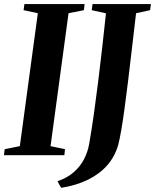

<svg xmlns="http://www.w3.org/2000/svg" viewBox="-34 -763 762 944"><path d="M-14.5 0 -11 -29.5 63.5 -44.5 152 -698 82 -713 86 -743H382L378.5 -713L303 -698L214.5 -44.5L285.5 -29.5L282.5 0ZM266.5 160.5 248.5 128Q296 112 328.2 84Q360.5 56 379.2 19.5Q398 -17 404.5 -56Q416.5 -123.5 427.5 -202Q438.5 -280.5 449 -364.5Q459.5 -448.5 469 -533.2Q478.5 -618 487 -697.5L417 -713L421 -743H708L704 -713L635 -698Q624 -605.5 614.2 -521Q604.5 -436.5 595.5 -362.8Q586.5 -289 578.2 -228.5Q570 -168 562.2 -123.2Q554.5 -78.5 547.5 -51.5Q531.5 5.5 494 48.8Q456.5 92 399.2 120.2Q342 148.5 266.5 160.5Z"/></svg>

Font: Merriweather 96pt
Style: Bold Italic
Weight: 700
Italic angle: -7.8°
Version: Version 2.101